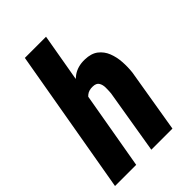

<svg xmlns="http://www.w3.org/2000/svg" viewBox="-232 -841 933 933"><g transform="rotate(-45 234.5 -375.0)"><path d="M266.1 -750 135.7 0H-9.8L120.6 -750ZM167 -281.2 135.3 -279.8Q139.2 -318.8 150.1 -364Q161.1 -409.2 182.6 -449.7Q204.1 -490.2 238 -515.1Q272 -540 321.3 -538.6Q363.8 -537.6 389.2 -518.1Q414.6 -498.5 426.8 -467.8Q439 -437 441.4 -401.1Q443.8 -365.2 439.9 -330.6L384.8 0H239.7L294.9 -332Q296.4 -350.1 296.4 -369.9Q296.4 -389.6 287.8 -403.8Q279.3 -418 255.4 -418.5Q229 -419.4 212.4 -405.8Q195.8 -392.1 187 -370.4Q178.2 -348.6 174.1 -325Q169.9 -301.3 167 -281.2Z"/></g></svg>

Font: Roboto Condensed ExtraBold
Style: Italic
Weight: 800
Italic angle: -12°
Designer: Christian Robertson
Foundry: Google
Version: Version 3.008; 2023